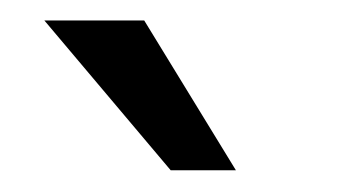

<svg xmlns="http://www.w3.org/2000/svg" viewBox="-20 -713 340 184"><path d="M22.5 -693.4H118.2L206.1 -549.8H143.6Z"/></svg>

Font: ImmaginiFont
Style: Regular
Weight: 400
Version: Version 1.0